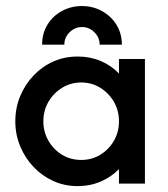

<svg xmlns="http://www.w3.org/2000/svg" viewBox="-20 -614 561 642"><path d="M239.6 8.3Q195.8 8.3 158.3 -8.7Q120.8 -25.7 92.4 -55.6Q63.9 -85.4 47.6 -124.7Q31.2 -163.9 31.2 -208.3Q31.2 -253.5 47.6 -292.7Q63.9 -331.9 92.4 -361.8Q120.8 -391.7 158.3 -408.3Q195.8 -425 239.6 -425Q281.2 -425 316.7 -410.1Q352.1 -395.1 377.8 -368.1V-416.7H464.6V0H377.8V-48.6Q352.1 -22.2 316.7 -6.9Q281.2 8.3 239.6 8.3ZM251.4 -79.2Q286.8 -79.2 315.3 -96.5Q343.8 -113.9 360.8 -143.1Q377.8 -172.2 377.8 -208.3Q377.8 -244.4 360.8 -273.6Q343.8 -302.8 315.3 -320.5Q286.8 -338.2 251.4 -338.2Q216.7 -338.2 187.8 -320.5Q159 -302.8 142 -273.6Q125 -244.4 125 -208.3Q125 -172.9 142 -143.4Q159 -113.9 187.5 -96.5Q216 -79.2 251.4 -79.2ZM120.8 -464.6Q120.8 -502.1 138.5 -531.2Q156.2 -560.4 186.8 -577.1Q217.4 -593.8 254.2 -593.8Q291 -593.8 321.5 -576.7Q352.1 -559.7 369.8 -530.6Q387.5 -501.4 387.5 -464.6H313.2Q313.2 -488.9 295.5 -506.2Q277.8 -523.6 254.2 -523.6Q230.6 -523.6 212.8 -506.2Q195.1 -488.9 195.1 -464.6Z"/></svg>

Font: Afacad Flux Medium
Style: Regular
Weight: 500
Designer: Kristian Moeller
Foundry: Dicotype
Version: Version 1.100